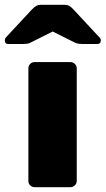

<svg xmlns="http://www.w3.org/2000/svg" viewBox="-66 -778 439 798"><path d="M78 0Q67 0 59.5 -7.5Q52 -15 52 -26V-494Q52 -505 59.5 -512.5Q67 -520 78 -520H226Q237 -520 245 -512.5Q253 -505 253 -494V-26Q253 -15 245 -7.5Q237 0 226 0ZM-31 -595Q-46 -595 -46 -610Q-46 -618 -40 -624L67 -739Q78 -750 85.5 -754Q93 -758 103 -758H203Q213 -758 221 -754Q229 -750 239 -739L346 -624Q353 -618 353 -610Q353 -595 337 -595H280Q271 -595 262 -596Q253 -597 243 -602L153 -647L63 -602Q55 -597 45 -596Q35 -595 26 -595Z"/></svg>

Font: Rubik ExtraBold
Style: Regular
Weight: 800
Designer: Hubert and Fischer
Foundry: Hubert and Fischer
Version: Version 2.300;gftools[0.9.30]